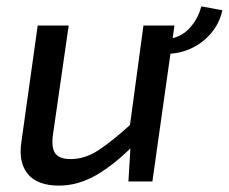

<svg xmlns="http://www.w3.org/2000/svg" viewBox="-20 -568 716 601"><path d="M195 -488 146 -148Q140 -106 153 -88Q166 -70 201 -70Q246 -70 288.5 -98Q331 -126 393 -182L404 -119Q339 -53 281.5 -20Q224 13 165 13Q97 13 67 -23.5Q37 -60 47 -124L98 -488ZM526 -488 457 0H382L390 -134L383 -148L429 -488ZM495 -400 498 -445Q543 -448 571.5 -478Q600 -508 610 -548L676 -536Q667 -494 639.5 -462.5Q612 -431 574 -414.5Q536 -398 495 -400Z"/></svg>

Font: Exo 2 Medium
Style: Italic
Weight: 500
Italic angle: -8°
Designer: Natanael Gama
Foundry: Natanael Gama
Version: Version 2.010